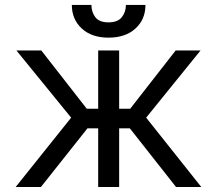

<svg xmlns="http://www.w3.org/2000/svg" viewBox="-20 -747 867 767"><path d="M42.6 0 264.2 -277 45.5 -545.5H144.9L326.7 -312.5H372.2V-545.5H456V-312.5H500L681.8 -545.5H781.2L563.9 -277L784.1 0H683.2L498.6 -234.4H456V0H372.2V-234.4H329.5L143.5 0ZM483 -727.3H561.1Q561.1 -669.7 521.3 -633.2Q481.5 -596.6 413.4 -596.6Q346.2 -596.6 306.6 -633.2Q267 -669.7 267 -727.3H345.2Q345.2 -699.6 360.6 -678.6Q376.1 -657.7 413.4 -657.7Q450.6 -657.7 466.8 -678.6Q483 -699.6 483 -727.3Z"/></svg>

Font: Inter Zeller
Style: Regular
Weight: 400
Designer: Rasmus Andersson; Joe Bland
Foundry: zeller
Version: Version 3.015;git-dec3a8cb1